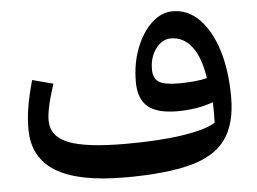

<svg xmlns="http://www.w3.org/2000/svg" viewBox="-47 -683 1002 750"><g transform="rotate(-5 453.5 -308.0)"><path d="M781.2 -174.8Q782.2 -211.9 781.2 -254.9Q716.8 -231.9 640.6 -231.9Q561 -231.9 524.7 -262.7Q488.3 -293.5 488.3 -360.4Q488.3 -431.6 511.2 -491.2Q534.2 -550.8 572.3 -586.7Q610.4 -622.6 655.8 -622.6Q714.4 -622.6 759 -577.9Q803.7 -533.2 828.9 -453.4Q854 -373.5 854 -268.6Q854 -164.1 810.5 -103.5Q767.1 -43 670.4 -17.6Q573.7 7.8 414.1 7.8Q231.9 7.8 143.1 -46.6Q54.2 -101.1 54.2 -212.9Q54.2 -255.4 61.5 -299.6Q68.8 -343.8 85.4 -402.8L167 -381.3Q135.7 -287.1 135.7 -239.7Q135.7 -177.2 204.1 -149.9Q272.5 -122.6 428.7 -122.6Q560.5 -122.6 652.6 -136.7Q744.6 -150.9 781.2 -174.8ZM766.1 -350.6Q753.9 -433.1 721.2 -475.3Q688.5 -517.6 639.2 -517.6Q604.5 -517.6 579.8 -484.1Q555.2 -450.7 555.2 -403.3Q555.2 -368.2 577.1 -354Q599.1 -339.8 654.3 -339.8Q720.2 -339.8 766.1 -350.6Z"/></g></svg>

Font: Pinar-DS1-FD SemiBold
Style: Regular
Weight: 600
Designer: Amin Abedi
Version: Version 3.000